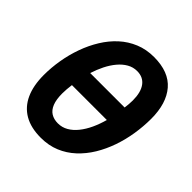

<svg xmlns="http://www.w3.org/2000/svg" viewBox="-195 -872 1028 1028"><g transform="rotate(45 319.5 -357.5)"><path d="M267.6 9.8Q192.4 9.8 142.3 -19.3Q92.3 -48.3 66.9 -104Q41.5 -159.7 41.5 -239.7Q41.5 -295.9 51.3 -353.5Q61 -411.1 80.6 -465.6Q100.1 -520 129.2 -567.1Q158.2 -614.3 197 -649.7Q235.8 -685.1 284.4 -705.1Q333 -725.1 391.1 -725.1Q503.9 -725.1 559.1 -660.6Q614.3 -596.2 614.3 -480Q614.3 -422.9 605 -364.3Q595.7 -305.7 576.7 -251Q557.6 -196.3 529.1 -149.2Q500.5 -102.1 461.9 -66.2Q423.3 -30.3 375 -10.3Q326.7 9.8 267.6 9.8ZM277.8 -109.4Q309.1 -109.4 335.7 -124.8Q362.3 -140.1 384.3 -167.5Q406.2 -194.8 422.9 -230.7Q439.5 -266.6 450.7 -307.6H186.5Q184.1 -290.5 182.6 -272.5Q181.2 -254.4 181.2 -239.3Q181.2 -193.8 192.6 -165Q204.1 -136.2 225.8 -122.8Q247.6 -109.4 277.8 -109.4ZM210 -422.4H470.7Q472.7 -436.5 473.9 -451.7Q475.1 -466.8 475.1 -480.5Q475.1 -541.5 450.7 -574.7Q426.3 -607.9 380.4 -607.9Q350.1 -607.9 324.2 -593Q298.3 -578.1 276.9 -552.5Q255.4 -526.9 238.5 -493.2Q221.7 -459.5 210 -422.4Z"/></g></svg>

Font: Open Sans SemiCondensed
Style: Bold Italic
Weight: 700
Width: 4
Italic angle: -12°
Designer: Monotype Design Team
Foundry: Monotype Imaging Inc.
Version: Version 3.003